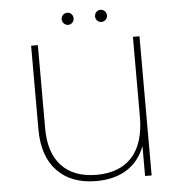

<svg xmlns="http://www.w3.org/2000/svg" viewBox="-57 -904 911 962"><g transform="rotate(-5 398.0 -422.5)"><path d="M667 -700V0H634V-150Q604 -73 541.5 -34.5Q479 4 389 4Q264 4 193 -69.5Q122 -143 122 -279V-700H156V-281Q156 -157 218 -92Q280 -27 393 -27Q509 -27 571.5 -95.5Q634 -164 634 -300V-700ZM286 -818Q286 -831 295 -840Q304 -849 316 -849Q329 -849 337.5 -840Q346 -831 346 -818Q346 -806 337.5 -797Q329 -788 316 -788Q304 -788 295 -797Q286 -806 286 -818ZM454 -818Q454 -831 462.5 -840Q471 -849 484 -849Q496 -849 505 -840Q514 -831 514 -818Q514 -806 505 -797Q496 -788 484 -788Q471 -788 462.5 -797Q454 -806 454 -818Z"/></g></svg>

Font: Montserrat Alternates ExLight
Style: Regular
Weight: 275
Designer: Julieta Ulanovsky
Foundry: Julieta Ulanovsky
Version: Version 7.200